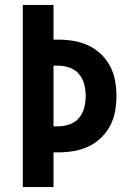

<svg xmlns="http://www.w3.org/2000/svg" viewBox="-20 -755 540 775"><path d="M72 0V-735H196V-595H215Q246 -595 276.5 -590Q307 -585 335.5 -572Q364 -559 387 -537Q410 -515 424.5 -487.5Q439 -460 444.5 -429.5Q450 -399 450 -368Q450 -336 444.5 -305.5Q439 -275 424.5 -247.5Q410 -220 387 -198Q364 -176 335.5 -163Q307 -150 276.5 -145Q246 -140 215 -140H196V0ZM196 -245H215Q238 -245 261 -253Q284 -261 299 -279Q314 -297 320 -320.5Q326 -344 326 -368Q326 -391 320 -414.5Q314 -438 299 -456Q284 -474 261 -482Q238 -490 215 -490H196Z"/></svg>

Font: Iosevka SS18 Extrabold
Style: Regular
Weight: 800
Monospace: yes
Designer: Belleve Invis
Foundry: Belleve Invis
Version: Version 25.1.1; ttfautohint (v1.8.4)